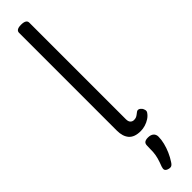

<svg xmlns="http://www.w3.org/2000/svg" viewBox="-418 -891 1143 1143"><g transform="rotate(-45 153.0 -320.0)"><path d="M194 17Q142 17 118.5 -10Q95 -37 95 -86V-909Q95 -922 105.5 -928.5Q116 -935 137 -935Q159 -935 170 -928.5Q181 -922 181 -909V-96Q181 -76 190 -67Q199 -58 212 -58Q223 -58 230.5 -61Q238 -64 245 -69.5Q252 -75 259 -80Q267 -86 276 -83.5Q285 -81 294 -70Q299 -63 301.5 -53Q304 -43 299 -35Q288 -18 270.5 -6.5Q253 5 233 11Q213 17 194 17ZM145 291Q133 286 130 278Q127 270 132 255Q144 224 150 202Q156 180 157.5 157.5Q159 135 159 105Q159 88 168.5 81Q178 74 197 74Q220 74 232.5 85Q245 96 245 115Q245 140 238 168Q231 196 219 223.5Q207 251 191 275Q181 291 171 294Q161 297 145 291Z"/></g></svg>

Font: Playwrite DE Grund
Style: Regular
Weight: 400
Designer: Veronika Burian, José Scaglione
Foundry: TypeTogether
Version: Version 1.002